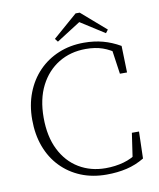

<svg xmlns="http://www.w3.org/2000/svg" viewBox="-93 -920 836 1007"><g transform="rotate(-10 325.0 -416.5)"><path d="M393 14Q318 14 257 -11Q196 -36 151 -82.5Q106 -129 82 -193.5Q58 -258 58 -337Q58 -415 83 -479.5Q108 -544 153 -590.5Q198 -637 259.5 -662.5Q321 -688 394 -688Q449 -688 495.5 -675.5Q542 -663 587 -637L591 -495H553L532 -641L569 -632V-596Q527 -627 488 -640.5Q449 -654 399 -654Q317 -654 254 -615.5Q191 -577 155 -506.5Q119 -436 119 -337Q119 -237 154.5 -166Q190 -95 252.5 -57.5Q315 -20 394 -20Q445 -20 490 -32.5Q535 -45 574 -74V-42L540 -36L561 -179H599L595 -36Q550 -9 500.5 2.5Q451 14 393 14ZM401 -847 531 -734 518 -717 369 -812H411L262 -717L249 -734L379 -847Z"/></g></svg>

Font: Source Serif 4 18pt Light
Style: Regular
Weight: 300
Designer: Frank Grießhammer
Foundry: Adobe Systems Incorporated
Version: Version 4.004;hotconv 1.0.116;makeotfexe 2.5.65601